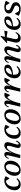

<svg xmlns="http://www.w3.org/2000/svg" viewBox="2634 -3284 663 5972"><g transform="rotate(-90 2966.0 -298.5)"><path d="M213 13Q131 13 82.5 -38Q34 -89 34 -175Q34 -242 57 -300.5Q80 -359 120.5 -403Q161 -447 215.5 -471.5Q270 -496 332 -496Q408 -496 470 -456L412 -340H396L330 -444Q324 -445 318 -445Q270 -445 230.5 -411Q191 -377 167.5 -318.5Q144 -260 144 -188Q144 -120 171 -83.5Q198 -47 247 -47Q326 -47 384 -118L409 -101Q338 13 213 13Z M655 13Q576 13 529.5 -38.5Q483 -90 483 -176Q483 -243 506 -301Q529 -359 569.5 -403Q610 -447 664 -471.5Q718 -496 781 -496Q860 -496 906.5 -445Q953 -394 953 -308Q953 -240 930.5 -182Q908 -124 867 -80Q826 -36 772 -11.5Q718 13 655 13ZM674 -35Q710 -35 738.5 -56.5Q767 -78 787.5 -112.5Q808 -147 821.5 -187Q835 -227 841 -265Q847 -303 847 -331Q847 -385 824.5 -416.5Q802 -448 762 -448Q726 -448 697.5 -426.5Q669 -405 648.5 -371Q628 -337 614.5 -296.5Q601 -256 595 -218Q589 -180 589 -152Q589 -98 611.5 -66.5Q634 -35 674 -35Z M1033 0 1115 -356Q1133 -437 1101 -437Q1068 -437 1038 -358L1011 -364Q1027 -423 1064.5 -459.5Q1102 -496 1149 -496Q1196 -496 1215 -459.5Q1234 -423 1220 -361L1197 -263H1199Q1299 -496 1431 -496Q1496 -496 1518.5 -449Q1541 -402 1516 -317L1462 -128Q1451 -90 1455 -68.5Q1459 -47 1477 -47Q1495 -47 1512 -66Q1529 -85 1552 -131L1577 -120Q1558 -60 1519 -23.5Q1480 13 1432 13Q1379 13 1359 -24.5Q1339 -62 1357 -125L1403 -289Q1439 -418 1378 -418Q1347 -418 1313.5 -387.5Q1280 -357 1248 -302.5Q1216 -248 1188 -174.5Q1160 -101 1140 -15L1137 0Z M1814 13Q1732 13 1683.5 -38Q1635 -89 1635 -175Q1635 -242 1658 -300.5Q1681 -359 1721.5 -403Q1762 -447 1816.5 -471.5Q1871 -496 1933 -496Q2009 -496 2071 -456L2013 -340H1997L1931 -444Q1925 -445 1919 -445Q1871 -445 1831.5 -411Q1792 -377 1768.5 -318.5Q1745 -260 1745 -188Q1745 -120 1772 -83.5Q1799 -47 1848 -47Q1927 -47 1985 -118L2010 -101Q1939 13 1814 13Z M2256 13Q2177 13 2130.5 -38.5Q2084 -90 2084 -176Q2084 -243 2107 -301Q2130 -359 2170.5 -403Q2211 -447 2265 -471.5Q2319 -496 2382 -496Q2461 -496 2507.5 -445Q2554 -394 2554 -308Q2554 -240 2531.5 -182Q2509 -124 2468 -80Q2427 -36 2373 -11.5Q2319 13 2256 13ZM2275 -35Q2311 -35 2339.5 -56.5Q2368 -78 2388.5 -112.5Q2409 -147 2422.5 -187Q2436 -227 2442 -265Q2448 -303 2448 -331Q2448 -385 2425.5 -416.5Q2403 -448 2363 -448Q2327 -448 2298.5 -426.5Q2270 -405 2249.5 -371Q2229 -337 2215.5 -296.5Q2202 -256 2196 -218Q2190 -180 2190 -152Q2190 -98 2212.5 -66.5Q2235 -35 2275 -35Z M2634 0 2716 -356Q2734 -437 2702 -437Q2669 -437 2639 -358L2612 -364Q2628 -423 2665.5 -459.5Q2703 -496 2750 -496Q2797 -496 2816 -459.5Q2835 -423 2821 -361L2804 -290H2806Q2855 -402 2901 -449Q2947 -496 3007 -496Q3039 -496 3070 -481L3000 -323H2984L2932 -405Q2898 -391 2863.5 -339Q2829 -287 2797.5 -205Q2766 -123 2742 -17L2738 0Z M3098 0 3180 -356Q3198 -437 3166 -437Q3133 -437 3103 -358L3076 -364Q3092 -423 3129.5 -459.5Q3167 -496 3214 -496Q3261 -496 3280 -459.5Q3299 -423 3285 -361L3268 -290H3270Q3319 -402 3365 -449Q3411 -496 3471 -496Q3503 -496 3534 -481L3464 -323H3448L3396 -405Q3362 -391 3327.5 -339Q3293 -287 3261.5 -205Q3230 -123 3206 -17L3202 0Z M3700 13Q3616 13 3566.5 -38Q3517 -89 3517 -175Q3517 -242 3540 -300.5Q3563 -359 3603.5 -403Q3644 -447 3698.5 -471.5Q3753 -496 3815 -496Q3875 -496 3908 -470.5Q3941 -445 3941 -399Q3941 -322 3858.5 -277Q3776 -232 3629 -227Q3627 -207 3627 -187Q3627 -119 3654.5 -83Q3682 -47 3732 -47Q3812 -47 3871 -117L3896 -99Q3821 13 3700 13ZM3797 -446Q3758 -446 3724.5 -422Q3691 -398 3667.5 -356Q3644 -314 3634 -259Q3692 -264 3738.5 -283Q3785 -302 3811.5 -333Q3838 -364 3838 -404Q3838 -423 3827 -434.5Q3816 -446 3797 -446Z M4014 0 4096 -356Q4114 -437 4082 -437Q4049 -437 4019 -358L3992 -364Q4008 -423 4045.5 -459.5Q4083 -496 4130 -496Q4177 -496 4196 -459.5Q4215 -423 4201 -361L4178 -263H4180Q4280 -496 4412 -496Q4477 -496 4499.5 -449Q4522 -402 4497 -317L4443 -128Q4432 -90 4436 -68.5Q4440 -47 4458 -47Q4476 -47 4493 -66Q4510 -85 4533 -131L4558 -120Q4539 -60 4500 -23.5Q4461 13 4413 13Q4360 13 4340 -24.5Q4320 -62 4338 -125L4384 -289Q4420 -418 4359 -418Q4328 -418 4294.5 -387.5Q4261 -357 4229 -302.5Q4197 -248 4169 -174.5Q4141 -101 4121 -15L4118 0Z M4764 13Q4686 13 4650 -39Q4614 -91 4633 -176L4688 -410H4616L4617 -427L4816 -610H4837L4806 -475L4986 -495H4999L4978 -404L4967 -397L4794 -424L4741 -195Q4727 -133 4743.5 -99Q4760 -65 4806 -65Q4885 -65 4928 -148L4955 -136Q4930 -69 4878 -28Q4826 13 4764 13Z M5203 13Q5119 13 5069.5 -38Q5020 -89 5020 -175Q5020 -242 5043 -300.5Q5066 -359 5106.5 -403Q5147 -447 5201.5 -471.5Q5256 -496 5318 -496Q5378 -496 5411 -470.5Q5444 -445 5444 -399Q5444 -322 5361.5 -277Q5279 -232 5132 -227Q5130 -207 5130 -187Q5130 -119 5157.5 -83Q5185 -47 5235 -47Q5315 -47 5374 -117L5399 -99Q5324 13 5203 13ZM5300 -446Q5261 -446 5227.5 -422Q5194 -398 5170.5 -356Q5147 -314 5137 -259Q5195 -264 5241.5 -283Q5288 -302 5314.5 -333Q5341 -364 5341 -404Q5341 -423 5330 -434.5Q5319 -446 5300 -446Z M5672 13Q5615 13 5559 -4Q5503 -21 5458 -51L5515 -162H5531L5598 -53Q5627 -36 5674 -36Q5721 -36 5751 -59.5Q5781 -83 5781 -120Q5781 -146 5763 -163Q5745 -180 5716.5 -192Q5688 -204 5656.5 -216.5Q5625 -229 5596.5 -246Q5568 -263 5550 -289.5Q5532 -316 5532 -356Q5532 -398 5556.5 -429.5Q5581 -461 5624.5 -478.5Q5668 -496 5725 -496Q5776 -496 5827.5 -484Q5879 -472 5927 -450L5868 -335H5851L5787 -437Q5759 -448 5722 -448Q5682 -448 5657.5 -429.5Q5633 -411 5633 -382Q5633 -353 5651 -335Q5669 -317 5697 -304Q5725 -291 5757 -279Q5789 -267 5817.5 -250.5Q5846 -234 5864 -209Q5882 -184 5882 -145Q5882 -72 5825.5 -29.5Q5769 13 5672 13Z"/></g></svg>

Font: Platypi
Style: Italic
Weight: 400
Italic angle: -13°
Designer: David Sargent
Foundry: Bolt Cutter Type
Version: Version 1.200; ttfautohint (v1.8.4.7-5d5b)